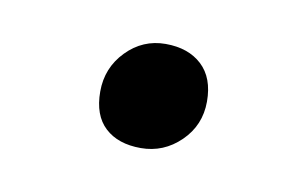

<svg xmlns="http://www.w3.org/2000/svg" viewBox="-31 -327 324 203"><g transform="rotate(10 131.0 -225.5)"><path d="M127.5 -169Q103 -169 89 -182Q75 -195 75 -220.5Q75 -246 92.5 -264Q110 -282 134.5 -282Q159 -282 173.5 -268.5Q188 -255 188 -229.5Q188 -204 170 -186.5Q152 -169 127.5 -169Z"/></g></svg>

Font: Macondo
Style: Regular
Weight: 400
Version: Version 2.001